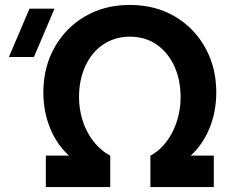

<svg xmlns="http://www.w3.org/2000/svg" viewBox="-20 -755 923 775"><path d="M425 0V-127C361 -159.5 299 -245 299 -364C299 -409.5 307.5 -450.5 324 -487.5C357.5 -561 421.5 -607 504 -607C545.5 -607 581.5 -596.5 612.5 -575C674.5 -532 709 -454.5 709 -363C709 -248.5 650.5 -158.5 587 -127V0H843V-127H750C815.5 -187.5 853 -278.5 853 -382C853 -448 838.5 -508 809 -561.5C779.5 -615 738.5 -657.5 686 -688.5C633 -719.5 572.5 -735 504 -735C435.5 -735 375 -719.5 322.5 -688.5C269.5 -657.5 228.5 -615 199 -561.5C169.5 -508 155 -448 155 -382C155 -278.5 192.5 -187.5 258 -127H165V0ZM200 -720H99L16 -525H117Z"/></svg>

Font: Vela Sans ExtBd
Style: Regular
Weight: 800
Designer: Principal design: Mikhail Sharanda - project Manrope.
Design modification: Ravid Balaliev
Foundry: Mikhail Sharanda
Version: Version 1.001